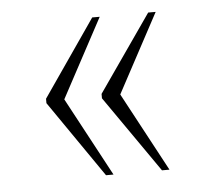

<svg xmlns="http://www.w3.org/2000/svg" viewBox="-37 -487 464 434"><g transform="rotate(-5 195.5 -270.0)"><path d="M314 -91H331L235 -270L331 -449H314L193 -275V-265ZM187 -91H204L108 -270L204 -449H187L67 -275V-265Z"/></g></svg>

Font: Noto Serif Hebrew Condensed Thin
Style: Regular
Weight: 100
Width: 3
Designer: Monotype Design Team
Foundry: Monotype Imaging Inc.
Version: Version 2.004